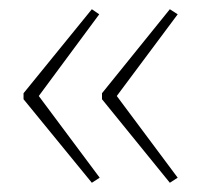

<svg xmlns="http://www.w3.org/2000/svg" viewBox="-20 -487 436 416"><path d="M31 -285 179 -467 195 -456 64 -279 196 -102 179 -91 31 -272ZM201 -285 348 -467 365 -456 233 -279 365 -102 348 -91 201 -272Z"/></svg>

Font: Noto Sans Kannada SemiCondensed Thin
Style: Regular
Weight: 100
Width: 4
Designer: Jelle Bosma - Monotype Design Team
Foundry: Monotype Imaging Inc.
Version: Version 2.005; ttfautohint (v1.8.4.7-5d5b)